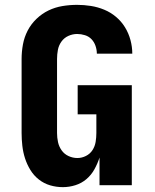

<svg xmlns="http://www.w3.org/2000/svg" viewBox="-20 -763 640 791"><path d="M239 8Q212 8 186.5 0.5Q161 -7 140 -23.5Q119 -40 105 -63Q91 -86 83 -111Q75 -136 72 -162.5Q69 -189 69 -215V-520Q69 -550 74.5 -580Q80 -610 94 -637Q108 -664 130.5 -685.5Q153 -707 180 -720Q207 -733 237 -738Q267 -743 298 -743Q326 -743 354.5 -738.5Q383 -734 409.5 -723Q436 -712 458 -693.5Q480 -675 495 -650.5Q510 -626 517.5 -598Q525 -570 525 -542H379Q379 -558 373.5 -574Q368 -590 357 -601.5Q346 -613 330 -618Q314 -623 298 -623Q279 -623 261.5 -615Q244 -607 233 -591.5Q222 -576 218.5 -557.5Q215 -539 215 -520V-215Q215 -196 219 -177.5Q223 -159 234 -143.5Q245 -128 262.5 -120Q280 -112 299 -112Q317 -112 334 -120.5Q351 -129 361 -144.5Q371 -160 374 -178.5Q377 -197 377 -215V-292H300V-412H523V0H390V-114Q382 -89 369 -65.5Q356 -42 336 -25Q316 -8 290.5 0Q265 8 239 8Z"/></svg>

Font: Iosevka Curly Heavy Extended
Style: Regular
Weight: 900
Width: 7
Monospace: yes
Designer: Belleve Invis
Foundry: Belleve Invis
Version: Version 11.1.0; ttfautohint (v1.8.3)